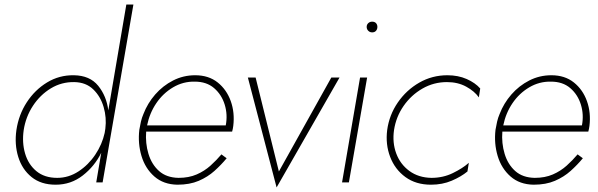

<svg xmlns="http://www.w3.org/2000/svg" viewBox="-20 -800 2624 842"><path d="M52 -230Q43 -167 60 -112Q77 -57 118.5 -23.5Q160 10 224 10Q291 10 343 -30.5Q395 -71 424 -130L402 0H430L565 -780H534L455 -316Q447 -379 410.5 -424Q374 -469 304 -470Q240 -471 186.5 -438.5Q133 -406 97.5 -351.5Q62 -297 52 -230ZM84 -230Q93 -288 124.5 -336Q156 -384 203 -412.5Q250 -441 306 -440Q357 -439 389 -408Q421 -377 434.5 -330.5Q448 -284 442 -236L439 -217Q428 -167 398 -122Q368 -77 324.5 -48.5Q281 -20 231 -20Q175 -20 139.5 -49.5Q104 -79 90 -127Q76 -175 84 -230Z M625 -250Q636 -304 665.5 -347.5Q695 -391 739 -417Q783 -443 834 -442Q886 -442 919 -413.5Q952 -385 965.5 -341Q979 -297 970 -250ZM621 -223H998Q1000 -229 1001 -235.5Q1002 -242 1003 -248Q1010 -306 992 -356.5Q974 -407 934.5 -438.5Q895 -470 836 -470Q784 -470 739 -447Q694 -424 660.5 -385.5Q627 -347 609 -300Q602 -284 598 -266.5Q594 -249 591 -231Q584 -171 600.5 -116Q617 -61 657 -26Q697 9 758 10Q812 10 851.5 -7Q891 -24 920.5 -50.5Q950 -77 974 -106L951 -123Q930 -98 903.5 -74Q877 -50 842.5 -35Q808 -20 763 -20Q710 -21 677.5 -50Q645 -79 631 -125.5Q617 -172 621 -223Z M1067 -460 1193 22 1469 -460H1433L1203 -48L1101 -460Z M1588 -682Q1588 -672 1595 -665Q1602 -658 1612 -658Q1623 -658 1629 -665Q1635 -672 1635 -682Q1635 -692 1629 -698.5Q1623 -705 1612 -705Q1602 -705 1595 -698.5Q1588 -692 1588 -682ZM1559 -460 1480 0H1510L1590 -460Z M1708 -230Q1717 -288 1750 -335.5Q1783 -383 1832.5 -411.5Q1882 -440 1940 -440Q1988 -440 2024.5 -420Q2061 -400 2080 -373L2086 -412Q2064 -437 2026.5 -453.5Q1989 -470 1942 -470Q1875 -470 1818.5 -437.5Q1762 -405 1724.5 -350.5Q1687 -296 1678 -230Q1670 -167 1691 -112Q1712 -57 1758 -23.5Q1804 10 1870 10Q1920 10 1961 -7.5Q2002 -25 2030 -48L2036 -86Q2009 -62 1966 -41Q1923 -20 1872 -20Q1815 -21 1775 -50.5Q1735 -80 1717.5 -127.5Q1700 -175 1708 -230Z M2187 -250Q2198 -304 2227.5 -347.5Q2257 -391 2301 -417Q2345 -443 2396 -442Q2448 -442 2481 -413.5Q2514 -385 2527.5 -341Q2541 -297 2532 -250ZM2183 -223H2560Q2562 -229 2563 -235.5Q2564 -242 2565 -248Q2572 -306 2554 -356.5Q2536 -407 2496.5 -438.5Q2457 -470 2398 -470Q2346 -470 2301 -447Q2256 -424 2222.5 -385.5Q2189 -347 2171 -300Q2164 -284 2160 -266.5Q2156 -249 2153 -231Q2146 -171 2162.5 -116Q2179 -61 2219 -26Q2259 9 2320 10Q2374 10 2413.5 -7Q2453 -24 2482.5 -50.5Q2512 -77 2536 -106L2513 -123Q2492 -98 2465.5 -74Q2439 -50 2404.5 -35Q2370 -20 2325 -20Q2272 -21 2239.5 -50Q2207 -79 2193 -125.5Q2179 -172 2183 -223Z"/></svg>

Font: Jost* 200 Thin Italic
Style: Italic
Weight: 200
Italic angle: -10°
Version: Version 3.200; ttfautohint (v0.97) -l 8 -r 50 -G 200 -x 14 -